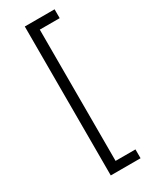

<svg xmlns="http://www.w3.org/2000/svg" viewBox="-231 -814 810 1015"><g transform="rotate(-30 173.5 -306.5)"><path d="M120.4 147.7V-761.4H302.2V-707.4H180.8V93.8H302.2V147.7Z"/></g></svg>

Font: Inter UI Light
Style: Regular
Weight: 300
Designer: Rasmus Andersson
Foundry: rsms
Version: 3.2;8d6f07862